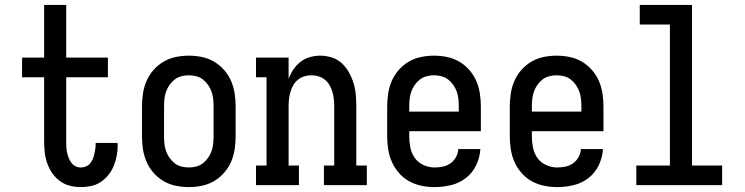

<svg xmlns="http://www.w3.org/2000/svg" viewBox="-20 -755 3040 783"><path d="M310 8Q287 8 265 2.5Q243 -3 224.5 -16.5Q206 -30 193 -49Q180 -68 172.5 -89.5Q165 -111 162.5 -133.5Q160 -156 160 -178V-440H70V-520H160V-735H250V-520H420V-440H250V-178Q250 -167 250.5 -155.5Q251 -144 253.5 -133Q256 -122 260 -111.5Q264 -101 271 -91.5Q278 -82 288 -77Q298 -72 310 -72Q320 -72 330 -76Q340 -80 347 -88Q354 -96 358 -105.5Q362 -115 364.5 -125.5Q367 -136 368.5 -146Q370 -156 370 -167V-172H459Q459 -170 459.5 -167.5Q460 -165 460 -162Q460 -141 456 -120Q452 -99 444 -79Q436 -59 422.5 -42Q409 -25 391 -13Q373 -1 352 3.5Q331 8 310 8Z M750 8Q723 8 696.5 2.5Q670 -3 647 -16.5Q624 -30 606 -50.5Q588 -71 577.5 -95.5Q567 -120 563 -146.5Q559 -173 559 -200V-320Q559 -347 563 -373.5Q567 -400 577.5 -424.5Q588 -449 606 -469.5Q624 -490 647 -503.5Q670 -517 696.5 -522.5Q723 -528 750 -528Q777 -528 803.5 -522.5Q830 -517 853 -503.5Q876 -490 894 -469.5Q912 -449 922.5 -424.5Q933 -400 937 -373.5Q941 -347 941 -320V-200Q941 -173 937 -146.5Q933 -120 922.5 -95.5Q912 -71 894 -50.5Q876 -30 853 -16.5Q830 -3 803.5 2.5Q777 8 750 8ZM750 -72Q765 -72 780.5 -76Q796 -80 808 -89.5Q820 -99 829 -112Q838 -125 843 -139.5Q848 -154 849.5 -169.5Q851 -185 851 -200V-320Q851 -335 849.5 -350.5Q848 -366 843 -380.5Q838 -395 829 -408Q820 -421 808 -430.5Q796 -440 780.5 -444Q765 -448 750 -448Q735 -448 719.5 -444Q704 -440 692 -430.5Q680 -421 671 -408Q662 -395 657 -380.5Q652 -366 650.5 -350.5Q649 -335 649 -320V-200Q649 -185 650.5 -169.5Q652 -154 657 -139.5Q662 -125 671 -112Q680 -99 692 -89.5Q704 -80 719.5 -76Q735 -72 750 -72Z M1024 0V-80H1067V-440H1024V-520H1157V-433Q1164 -453 1176 -471Q1188 -489 1205 -502.5Q1222 -516 1243.5 -522Q1265 -528 1286 -528Q1310 -528 1333.5 -520.5Q1357 -513 1374.5 -496.5Q1392 -480 1403.5 -459Q1415 -438 1422 -415Q1429 -392 1431 -368Q1433 -344 1433 -320V-80H1476V0H1301V-80H1343V-320Q1343 -335 1341.5 -350Q1340 -365 1336 -379Q1332 -393 1324.5 -406.5Q1317 -420 1305.5 -429.5Q1294 -439 1279.5 -443.5Q1265 -448 1250 -448Q1235 -448 1220.5 -443.5Q1206 -439 1194.5 -429.5Q1183 -420 1175.5 -406.5Q1168 -393 1164 -379Q1160 -365 1158.5 -350Q1157 -335 1157 -320V-80H1199V0Z M1752 8Q1725 8 1698.5 2.5Q1672 -3 1648.5 -16Q1625 -29 1607 -49.5Q1589 -70 1578 -95Q1567 -120 1563 -146.5Q1559 -173 1559 -200V-320Q1559 -347 1563 -373.5Q1567 -400 1577.5 -424.5Q1588 -449 1606 -469.5Q1624 -490 1647 -503.5Q1670 -517 1696.5 -522.5Q1723 -528 1750 -528Q1777 -528 1803.5 -522.5Q1830 -517 1853 -503.5Q1876 -490 1894 -469.5Q1912 -449 1922.5 -424.5Q1933 -400 1937 -373.5Q1941 -347 1941 -320V-220H1649V-200Q1649 -177 1653.5 -153.5Q1658 -130 1671.5 -111Q1685 -92 1707 -82Q1729 -72 1752 -72Q1769 -72 1786 -75.5Q1803 -79 1817 -89Q1831 -99 1839.5 -114.5Q1848 -130 1849 -147H1939Q1937 -113 1922 -81.5Q1907 -50 1880 -29Q1853 -8 1819.5 0Q1786 8 1752 8ZM1649 -300H1851V-320Q1851 -335 1849.5 -350.5Q1848 -366 1843 -380.5Q1838 -395 1829 -408Q1820 -421 1808 -430.5Q1796 -440 1780.5 -444Q1765 -448 1750 -448Q1735 -448 1719.5 -444Q1704 -440 1692 -430.5Q1680 -421 1671 -408Q1662 -395 1657 -380.5Q1652 -366 1650.5 -350.5Q1649 -335 1649 -320Z M2252 8Q2225 8 2198.5 2.5Q2172 -3 2148.5 -16Q2125 -29 2107 -49.5Q2089 -70 2078 -95Q2067 -120 2063 -146.5Q2059 -173 2059 -200V-320Q2059 -347 2063 -373.5Q2067 -400 2077.5 -424.5Q2088 -449 2106 -469.5Q2124 -490 2147 -503.5Q2170 -517 2196.5 -522.5Q2223 -528 2250 -528Q2277 -528 2303.5 -522.5Q2330 -517 2353 -503.5Q2376 -490 2394 -469.5Q2412 -449 2422.5 -424.5Q2433 -400 2437 -373.5Q2441 -347 2441 -320V-220H2149V-200Q2149 -177 2153.5 -153.5Q2158 -130 2171.5 -111Q2185 -92 2207 -82Q2229 -72 2252 -72Q2269 -72 2286 -75.5Q2303 -79 2317 -89Q2331 -99 2339.5 -114.5Q2348 -130 2349 -147H2439Q2437 -113 2422 -81.5Q2407 -50 2380 -29Q2353 -8 2319.5 0Q2286 8 2252 8ZM2149 -300H2351V-320Q2351 -335 2349.5 -350.5Q2348 -366 2343 -380.5Q2338 -395 2329 -408Q2320 -421 2308 -430.5Q2296 -440 2280.5 -444Q2265 -448 2250 -448Q2235 -448 2219.5 -444Q2204 -440 2192 -430.5Q2180 -421 2171 -408Q2162 -395 2157 -380.5Q2152 -366 2150.5 -350.5Q2149 -335 2149 -320Z M2575 0V-80H2712V-655H2589V-735H2802V-80H2925V0Z"/></svg>

Font: Iosevka Curly Slab Medium
Style: Regular
Weight: 500
Monospace: yes
Designer: Belleve Invis
Foundry: Belleve Invis
Version: Version 22.1.2; ttfautohint (v1.8.4)